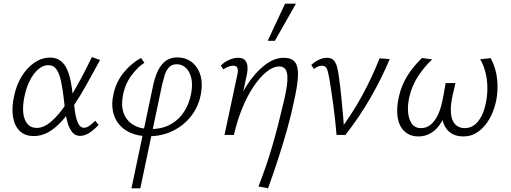

<svg xmlns="http://www.w3.org/2000/svg" viewBox="-20 -731 2767 1040"><path d="M163 6Q114 6 85.5 -23Q57 -52 50 -101.5Q43 -151 56 -209Q69 -272 98.5 -319Q128 -366 167.5 -392.5Q207 -419 251 -419Q285 -419 307 -402.5Q329 -386 342 -358Q355 -330 362.5 -293.5Q370 -257 374 -217Q380 -172 385.5 -131Q391 -90 402.5 -64.5Q414 -39 435 -39Q450 -39 465.5 -50.5Q481 -62 496 -77L514 -55Q495 -33 468 -14Q441 5 414 5Q388 5 372.5 -13.5Q357 -32 347.5 -62Q338 -92 333.5 -128.5Q329 -165 325 -200Q319 -252 310.5 -292Q302 -332 286 -355Q270 -378 241 -378Q213 -378 187 -355.5Q161 -333 141.5 -294.5Q122 -256 112 -206Q102 -157 106 -119.5Q110 -82 128.5 -60Q147 -38 179 -38Q208 -38 236.5 -57Q265 -76 294.5 -110Q324 -144 353.5 -192Q383 -240 414.5 -298Q446 -356 478 -422L522 -406Q484 -336 449.5 -274Q415 -212 380.5 -160.5Q346 -109 312 -72Q278 -35 241 -14.5Q204 6 163 6Z M692 289 810 -271Q816 -299 826 -326Q836 -353 851 -374Q866 -395 888 -407.5Q910 -420 941 -420Q976 -420 1003 -405Q1030 -390 1048 -362.5Q1066 -335 1071 -298Q1076 -261 1067 -216Q1054 -151 1014 -100.5Q974 -50 915 -21.5Q856 7 786 7Q734 7 693.5 -9Q653 -25 627 -55Q601 -85 592 -126.5Q583 -168 594 -218Q608 -287 650.5 -338.5Q693 -390 744 -417L762 -391Q727 -369 692.5 -323Q658 -277 646 -215Q635 -157 650.5 -116.5Q666 -76 703.5 -54Q741 -32 796 -32Q858 -32 903.5 -57Q949 -82 977 -125.5Q1005 -169 1015 -223Q1025 -275 1015.5 -311Q1006 -347 985 -365Q964 -383 938 -383Q910 -383 894.5 -365.5Q879 -348 871.5 -322.5Q864 -297 858 -272L740 289Z M1380 279Q1404 218 1422.5 163Q1441 108 1456.5 54.5Q1472 1 1486.5 -55.5Q1501 -112 1516 -176Q1534 -251 1536.5 -293Q1539 -335 1528 -353Q1517 -371 1493 -371Q1459 -371 1422.5 -341Q1386 -311 1352 -260Q1318 -209 1291 -142Q1264 -75 1247 0H1208Q1231 -97 1266 -174Q1301 -251 1343 -305.5Q1385 -360 1429 -389Q1473 -418 1516 -418Q1560 -418 1578 -394.5Q1596 -371 1594 -320Q1592 -269 1573 -185Q1557 -108 1536 -33Q1515 42 1489.5 121Q1464 200 1432 289ZM1196 0 1266 -328Q1268 -336 1268.5 -347Q1269 -358 1264 -366.5Q1259 -375 1243 -375Q1230 -375 1216 -369.5Q1202 -364 1190 -355L1176 -376Q1197 -396 1222 -407Q1247 -418 1270 -418Q1296 -418 1307.5 -404.5Q1319 -391 1320.5 -371Q1322 -351 1318 -331L1247 0ZM1430 -510 1524 -711H1583L1469 -510Z M1803 0Q1800 -38 1795.5 -79Q1791 -120 1785.5 -161Q1780 -202 1774.5 -238.5Q1769 -275 1764 -305Q1757 -345 1750 -360Q1743 -375 1723 -375Q1713 -375 1702 -370.5Q1691 -366 1681 -357L1666 -379Q1685 -397 1707.5 -407.5Q1730 -418 1750 -418Q1774 -418 1786.5 -405.5Q1799 -393 1805.5 -369.5Q1812 -346 1816 -312Q1823 -263 1828 -213.5Q1833 -164 1837.5 -114.5Q1842 -65 1844 -16L1817 -20Q1888 -115 1942 -214Q1996 -313 2036 -415L2091 -411Q2046 -304 1987 -201.5Q1928 -99 1851 0Z M2246 8Q2201 8 2171.5 -19Q2142 -46 2134 -94.5Q2126 -143 2141 -209Q2155 -270 2187 -321Q2219 -372 2266 -417L2321 -409Q2277 -368 2244 -317Q2211 -266 2197 -205Q2187 -161 2190.5 -122.5Q2194 -84 2211 -60.5Q2228 -37 2260 -37Q2289 -37 2310.5 -54Q2332 -71 2346.5 -98Q2361 -125 2369.5 -157Q2378 -189 2383 -219L2394 -281H2447L2432 -216Q2419 -158 2422.5 -118Q2426 -78 2445.5 -57.5Q2465 -37 2498 -37Q2527 -37 2549.5 -54Q2572 -71 2588 -102Q2604 -133 2612 -175Q2620 -213 2620 -254Q2620 -295 2610.5 -335.5Q2601 -376 2581 -410L2638 -416Q2667 -362 2673 -300.5Q2679 -239 2667 -183Q2655 -128 2630 -85Q2605 -42 2569.5 -17Q2534 8 2491 8Q2431 8 2400.5 -30.5Q2370 -69 2374 -132L2398 -127Q2373 -59 2335 -25.5Q2297 8 2246 8Z"/></svg>

Font: Ysabeau Infant Light
Style: Italic
Weight: 300
Italic angle: -12°
Designer: Christian Thalmann (Catharsis Fonts)
Version: Version 2.001;gftools[0.9.30]; featfreeze: ss01,ss02,lnum